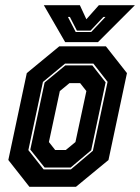

<svg xmlns="http://www.w3.org/2000/svg" viewBox="-20 -718 538 738"><path d="M93 0 12 -103 83 -437 208 -540H387L468 -437L397 -103L272 0ZM147.5 -67H252.5L337 -138.5L393.5 -403.5L339 -473.5H230L145 -403L89 -141ZM151.5 -74 96.5 -143 151.5 -401 231 -466.5H335L386 -401.5L330.5 -140.5L251.5 -74ZM192 -141.5H233L270 -172L312 -368L288 -398.5H247L210 -368L168 -172ZM230.5 -556 148.5 -698H287L312 -644L360 -698H498.5L356.5 -556ZM271 -595H330.5L385.5 -653H377.5L328 -600.5H275.5L248.5 -653H241Z"/></svg>

Font: Tourney Condensed ExtraBold
Style: Italic
Weight: 800
Width: 3
Italic angle: -12°
Designer: Tyler Finck
Foundry: Etcetera Type Co
Version: Version 1.010; ttfautohint (v1.8.3)